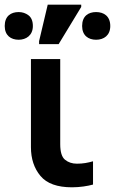

<svg xmlns="http://www.w3.org/2000/svg" viewBox="-53 -796 494 826"><path d="M199.2 -606 296.4 -766.1V-775.9H152.3L115.2 -619.1V-606ZM27.3 -625C59.1 -625 88.4 -643.6 88.4 -684.1C88.4 -705.1 82 -720.7 69.8 -730C57.6 -739.3 43.5 -744.1 27.3 -744.1C-6.3 -744.1 -32.7 -726.6 -32.7 -684.1C-32.7 -643.6 -6.3 -625 27.3 -625ZM360.4 -625C393.6 -625 421.4 -643.6 421.4 -684.1C421.4 -726.6 393.6 -744.1 360.4 -744.1C326.7 -744.1 300.3 -726.6 300.3 -684.1C300.3 -643.6 326.7 -625 360.4 -625ZM256.8 9.8C290.5 9.8 324.2 4.4 347.2 -2V-102.1C324.2 -95.7 304.7 -91.8 277.8 -91.8C257.3 -91.8 240.2 -97.7 226.6 -108.9C212.9 -120.1 206.1 -142.6 206.1 -175.8V-542H80.1V-163.1C80.1 -112.8 93.8 -71.8 121.1 -39.1C148.4 -6.3 193.8 9.8 256.8 9.8Z"/></svg>

Font: Noto Reveo Sans
Style: Regular
Weight: 600
Designer: Monotype Design Team
Foundry: Monotype Imaging Inc.
Version: Version 2.007